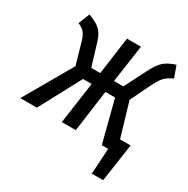

<svg xmlns="http://www.w3.org/2000/svg" viewBox="-158 -677 945 965"><g transform="rotate(30 314.5 -194.5)"><path d="M537 -71H598L566 149H500L509 0H472L410 -241H354L321 0H240L274 -241H224L95 0H-1L159 -278L122 -406Q113 -435 101 -448.5Q89 -462 64 -473L90 -538Q137 -521 158.5 -500.5Q180 -480 192 -441L232 -310H284L314 -527H395L364 -310H418L482 -436Q506 -483 528 -503Q550 -523 595 -538L619 -472Q587 -457 570.5 -439.5Q554 -422 535 -383L479 -267Z"/></g></svg>

Font: Fira Sans Compressed
Style: Italic
Weight: 400
Width: 1
Italic angle: -8°
Designer: bBox Type GmbH & Carrois Corporate GbR & Edenspiekermann AG
Foundry: bBox Type GmbH & Carrois Corporate GbR & Edenspiekermann AG
Version: Version 4.301